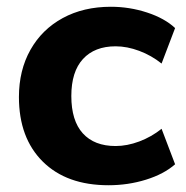

<svg xmlns="http://www.w3.org/2000/svg" viewBox="-20 -540 549 568"><path d="M36 -253Q36 -332 70 -392.5Q104 -453 165.5 -486.5Q227 -520 308 -520Q363 -520 415 -503Q467 -486 498 -457L458 -352Q428 -376 392 -389.5Q356 -403 322 -403Q260 -403 225.5 -365.5Q191 -328 191 -256Q191 -183 225 -145.5Q259 -108 322 -108Q356 -108 392 -121.5Q428 -135 458 -159L498 -54Q465 -25 412 -8.5Q359 8 301 8Q177 8 106.5 -62Q36 -132 36 -253Z"/></svg>

Font: Muli ExtraBold
Style: Regular
Weight: 800
Designer: Vernon Adams
Foundry: Vernon Adams
Version: Version 2.000